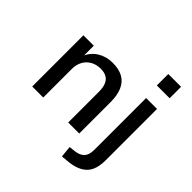

<svg xmlns="http://www.w3.org/2000/svg" viewBox="-223 -913 1305 1305"><g transform="rotate(45 429.0 -260.5)"><path d="M77 0V-492H177V-388H172Q195 -443 242.5 -472Q290 -501 350 -501Q410 -501 449.5 -479.5Q489 -458 509 -413Q529 -368 529 -301V0H423V-295Q423 -335 412.5 -361.5Q402 -388 379.5 -401.5Q357 -415 321 -415Q280 -415 248.5 -397Q217 -379 200 -347.5Q183 -316 183 -275V0ZM671 -604V-714H794V-604ZM556 193 548 111 594 106Q636 101 658 78Q680 55 680 7V-492H785V-2Q785 44 775 78Q765 112 743 135Q721 158 686.5 171.5Q652 185 603 189Z"/></g></svg>

Font: NunitoSans_10ptSemiBold
Style: Regular
Weight: 600
Designer: Vernon Adams
Foundry: Vernon Adams
Version: Version 3.101;gftools[0.9.27]